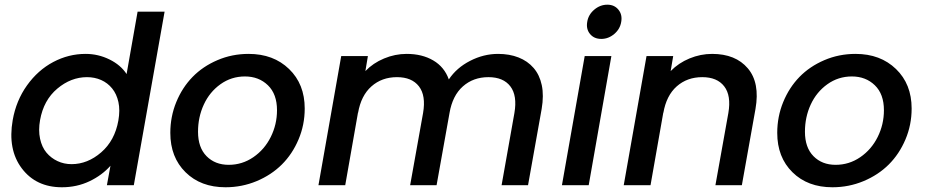

<svg xmlns="http://www.w3.org/2000/svg" viewBox="-20 -790 3944 819"><path d="M34.2 -277.8Q48.8 -360.8 95.2 -425.8Q141.6 -490.7 207 -525.4Q272.5 -560.1 345.2 -560.1Q398.9 -560.1 447 -536.4Q495.1 -512.7 520 -474.1L566.9 -740.2H682.1L550.8 0H436L451.2 -83Q415.5 -42.5 361.6 -16.8Q307.6 8.8 244.1 8.8Q133.8 8.8 73 -71.8Q12.2 -152.3 34.2 -277.8ZM484.9 -275.9Q492.7 -320.3 485.1 -354.7Q477.5 -389.2 458.3 -412.8Q439 -436.5 411.4 -448.7Q383.8 -460.9 351.1 -460.9Q282.7 -460.9 224.4 -411.9Q166 -362.8 150.9 -277.8Q143.1 -234.4 150.9 -198.2Q158.7 -162.1 178.2 -138.9Q197.8 -115.7 225.3 -102.8Q252.9 -89.8 285.2 -89.8Q353.5 -89.8 411.6 -140.1Q469.7 -190.4 484.9 -275.9Z M1279.8 -327.1Q1279.8 -257.3 1253.4 -195.1Q1227.1 -132.8 1182.1 -88.1Q1137.2 -43.5 1074.5 -17.3Q1011.7 8.8 941.9 8.8Q836.4 8.8 771.5 -55.2Q706.5 -119.1 706.5 -223.1Q706.5 -292.5 731.9 -354.5Q757.3 -416.5 801.3 -461.7Q845.2 -506.8 907.5 -533.4Q969.7 -560.1 1040.5 -560.1Q1146.5 -560.1 1213.1 -495.6Q1279.8 -431.2 1279.8 -327.1ZM824.7 -228Q824.7 -160.6 861.1 -123.8Q897.5 -86.9 955.6 -86.9Q1013.2 -86.9 1060.8 -119.6Q1108.4 -152.3 1135 -205.8Q1161.6 -259.3 1161.6 -319.8Q1161.6 -388.7 1122.8 -426.3Q1084 -463.9 1024.9 -463.9Q966.8 -463.9 920.4 -430.7Q874 -397.5 849.4 -344Q824.7 -290.5 824.7 -228Z M2119.6 0 2174.3 -308.1Q2187 -382.3 2157 -421.6Q2127 -460.9 2063.5 -460.9Q1999 -460.9 1954.6 -421.6Q1910.2 -382.3 1897.5 -308.1L1842.3 0H1729.5L1784.7 -308.1Q1797.4 -382.3 1767.1 -421.6Q1736.8 -460.9 1673.3 -460.9Q1608.9 -460.9 1564.5 -421.6Q1520 -382.3 1507.3 -308.1V-311L1452.6 0H1338.4L1435.5 -550.8H1549.3L1538.6 -486.8Q1571.3 -521 1618.2 -540.5Q1665 -560.1 1714.4 -560.1Q1780.8 -560.1 1828.1 -532.2Q1875.5 -504.4 1894.5 -451.2Q1927.7 -501 1985.4 -530.5Q2043 -560.1 2104.5 -560.1Q2153.3 -560.1 2191.9 -544.9Q2230.5 -529.8 2256.1 -500.2Q2281.7 -470.7 2291 -426.8Q2300.3 -382.8 2290.5 -325.2L2232.4 0Z M2377 0 2474.1 -550.8H2587.9L2491.2 0ZM2544.9 -624Q2514.2 -624 2496.8 -645Q2479.5 -666 2484.9 -696.8Q2489.7 -727.5 2514.9 -748.8Q2540 -770 2570.8 -770Q2600.6 -770 2617.9 -748.8Q2635.3 -727.5 2629.9 -696.8Q2625 -666 2600.1 -645Q2575.2 -624 2544.9 -624Z M3031.7 0 3086.9 -308.1Q3099.6 -382.3 3069.3 -421.6Q3039.1 -460.9 2975.6 -460.9Q2911.1 -460.9 2866.7 -421.6Q2822.3 -382.3 2809.6 -308.1V-311L2754.9 0H2640.6L2737.8 -550.8H2851.6L2840.8 -486.8Q2874.5 -521.5 2921.4 -540.8Q2968.3 -560.1 3017.6 -560.1Q3117.7 -560.1 3169.9 -498.5Q3222.2 -437 3202.6 -325.2L3144.5 0Z M3868.7 -327.1Q3868.7 -257.3 3842.3 -195.1Q3815.9 -132.8 3771 -88.1Q3726.1 -43.5 3663.3 -17.3Q3600.6 8.8 3530.8 8.8Q3425.3 8.8 3360.4 -55.2Q3295.4 -119.1 3295.4 -223.1Q3295.4 -292.5 3320.8 -354.5Q3346.2 -416.5 3390.1 -461.7Q3434.1 -506.8 3496.3 -533.4Q3558.6 -560.1 3629.4 -560.1Q3735.4 -560.1 3802 -495.6Q3868.7 -431.2 3868.7 -327.1ZM3413.6 -228Q3413.6 -160.6 3450 -123.8Q3486.3 -86.9 3544.4 -86.9Q3602.1 -86.9 3649.7 -119.6Q3697.3 -152.3 3723.9 -205.8Q3750.5 -259.3 3750.5 -319.8Q3750.5 -388.7 3711.7 -426.3Q3672.9 -463.9 3613.8 -463.9Q3555.7 -463.9 3509.3 -430.7Q3462.9 -397.5 3438.2 -344Q3413.6 -290.5 3413.6 -228Z"/></svg>

Font: Poppins Medium
Style: Italic
Weight: 500
Italic angle: -10°
Designer: Ninad Kale (Devanagari), Jonny Pinhorn (Latin)
Foundry: Indian Type Foundry
Version: Version 3.200;PS 1.000;hotconv 16.6.54;makeotf.lib2.5.65590